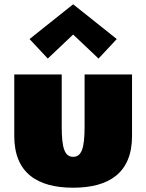

<svg xmlns="http://www.w3.org/2000/svg" viewBox="-20 -860 682 895"><path d="M117.7 -678 202.7 -587 321 -699 439.3 -587 524.3 -678 321 -840ZM46.5 -513V-226C46.5 -54 154 15 321 15C488 15 595.5 -54 595.5 -226V-513H374.3V-269C374.3 -168 360 -129 321 -129C282 -129 267.7 -168 267.7 -269V-513Z"/></svg>

Font: Blink
Style: Wide
Weight: 400
Designer: Mew Too
Foundry: Cannot Into Space Fonts
Version: Version 001.000